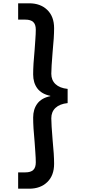

<svg xmlns="http://www.w3.org/2000/svg" viewBox="-20 -956 556 1164"><path d="M291 -239Q291 -203 299 -107Q308 -17 308 37Q308 108 266.5 148Q225 188 157 188H90V89H134Q166 89 181.5 74.5Q197 60 197 28Q197 4 194 -36Q191 -76 190 -93Q181 -185 181 -243Q181 -294 206.5 -328Q232 -362 285 -373V-375Q232 -386 206.5 -420Q181 -454 181 -505Q181 -563 190 -655Q191 -672 194 -712Q197 -752 197 -776Q197 -808 181.5 -822.5Q166 -837 134 -837H90V-936H157Q225 -936 266.5 -896Q308 -856 308 -785Q308 -731 299 -641Q291 -545 291 -509Q291 -470 316.5 -446Q342 -422 390 -417V-331Q342 -326 316.5 -302Q291 -278 291 -239Z"/></svg>

Font: IBM-Poppins
Style: Poppins-Medium
Weight: 500
Designer: Mike Abbink, Paul van der Laan, Pieter van Rosmalen, Ben Mitchell, Mark Frömberg
Foundry: Bold Monday
Version: Version 1.1